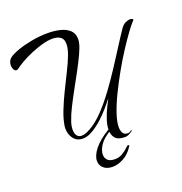

<svg xmlns="http://www.w3.org/2000/svg" viewBox="-162 -818 1166 1229"><g transform="rotate(-20 421.0 -203.5)"><path d="M538 118Q489 118 470.5 96Q452 74 452 41Q452 9 464 -28Q476 -65 492.5 -98.5Q509 -132 520 -153Q418 -20 332 22Q305 35 280 35Q240 35 217.5 6Q195 -23 195 -62Q195 -67 195 -72Q195 -77 196 -81Q203 -127 224.5 -181Q246 -235 273 -290.5Q300 -346 326.5 -398.5Q353 -451 370 -495.5Q387 -540 387 -570Q387 -605 366.5 -619Q346 -633 313 -633Q281 -633 242 -622Q203 -611 164 -594.5Q125 -578 93.5 -560Q62 -542 44 -528Q37 -522 29 -522Q19 -522 12 -534.5Q5 -547 5 -563Q5 -576 10 -588.5Q15 -601 25 -609Q46 -626 90 -641.5Q134 -657 188.5 -667Q243 -677 295 -677Q342 -677 381 -667.5Q420 -658 444 -635.5Q468 -613 468 -575Q468 -563 465 -549Q459 -521 439 -478Q419 -435 391.5 -384Q364 -333 335 -280.5Q306 -228 282 -180Q258 -132 246 -95Q236 -66 236 -40Q236 -16 246.5 -0.5Q257 15 279 15Q302 15 336 -4Q384 -30 432 -80Q480 -130 526 -192.5Q572 -255 614.5 -320Q657 -385 694 -443.5Q731 -502 759 -543Q774 -564 791.5 -572Q809 -580 822 -580Q834 -580 839.5 -575.5Q845 -571 839 -565Q822 -548 792 -507Q762 -466 725.5 -410Q689 -354 653 -290Q617 -226 586.5 -163.5Q556 -101 537.5 -46.5Q519 8 519 45Q519 67 527 82.5Q535 98 552 100L559 101H562Q574 101 583 92Q585 90 588 90Q590 90 590 92.5Q590 95 585 98Q578 104 564 111Q550 118 538 118ZM398 270Q359 270 336.5 250.5Q314 231 314 200Q314 164 348.5 121Q383 78 449 38Q456 34 463 34Q469 34 469 38Q469 42 461 46Q409 77 386 111Q363 145 363 176Q363 198 378 213.5Q393 229 427 229Q457 229 479.5 215Q502 201 516.5 187Q531 173 535 173Q542 173 542 178Q542 181 538 186Q510 229 471 249.5Q432 270 398 270Z"/></g></svg>

Font: Arizonia
Style: Regular
Weight: 400
Designer: Robert E. Leuschke
Foundry: Robert E. Leuschke
Version: Version 1.010; ttfautohint (v1.8.4.7-5d5b)